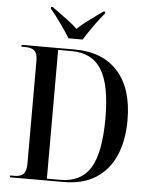

<svg xmlns="http://www.w3.org/2000/svg" viewBox="-61 -981 808 1031"><g transform="rotate(5 343.0 -465.5)"><path d="M32 0V-10H56Q88 -10 103.5 -25.5Q119 -41 119 -81V-636Q119 -675 103 -689.5Q87 -704 55 -704H32V-714H321Q469 -714 551.5 -622.5Q634 -531 634 -360Q634 -251 599 -170Q564 -89 494.5 -44.5Q425 0 320 0ZM302 -10Q414 -10 464.5 -92.5Q515 -175 515 -361Q515 -539 464.5 -621.5Q414 -704 303 -704H230V-10ZM280 -771Q259 -805 228.5 -848Q198 -891 172 -921V-931H181Q200 -917 225 -899Q250 -881 275 -862Q300 -843 318 -825Q336 -843 360.5 -862Q385 -881 410.5 -899Q436 -917 455 -931H464V-921Q438 -891 407.5 -848Q377 -805 356 -771Z"/></g></svg>

Font: Noto Serif Display SemiCondensed Medium
Style: Regular
Weight: 500
Width: 4
Designer: Monotype Design Team
Foundry: Monotype Imaging Inc.
Version: Version 2.009